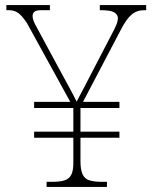

<svg xmlns="http://www.w3.org/2000/svg" viewBox="-20 -734 599 754"><path d="M163 0V-20H186Q215 -20 233 -25.5Q251 -31 259.5 -47Q268 -63 268 -93V-193H114V-217H268V-310H114V-334H256L86 -643Q67 -672 51.5 -683Q36 -694 15 -694H5V-714H176V-694H141Q123 -694 115.5 -688Q108 -682 108 -671Q108 -662 112 -651.5Q116 -641 123 -629L212 -464Q229 -433 247 -400Q265 -367 281 -335Q286 -345 295 -361.5Q304 -378 315 -399.5Q326 -421 338 -444L418 -598Q429 -618 436 -634.5Q443 -651 443 -664Q442 -678 427.5 -686Q413 -694 376 -694H372V-714H554V-694H546Q517 -694 496.5 -676.5Q476 -659 455 -618L306 -334H449V-310H296V-217H449V-193H296V-102Q296 -68 304 -50Q312 -32 330.5 -26Q349 -20 379 -20H400V0Z"/></svg>

Font: Noto Serif Khmer Thin
Style: Regular
Weight: 250
Version: Version 2.003